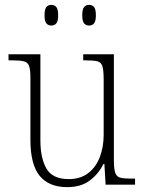

<svg xmlns="http://www.w3.org/2000/svg" viewBox="-20 -759 595 789"><path d="M256 10Q181 10 143 -36.5Q105 -83 105 -184V-439Q105 -473 99.5 -488Q94 -503 78 -507Q62 -511 30 -511H15V-536H146V-183Q146 -109 171 -66Q196 -23 263 -23Q311 -23 343 -48Q375 -73 390.5 -114.5Q406 -156 406 -205V-433Q406 -469 401 -486Q396 -503 380.5 -507Q365 -511 332 -511H322V-536H448V-99Q448 -65 453.5 -49Q459 -33 474 -29Q489 -25 518 -25H535V0H414L409 -85H405Q384 -43 348 -16.5Q312 10 256 10ZM346 -654Q333 -654 325.5 -663Q318 -672 318 -696Q318 -721 325.5 -730Q333 -739 346 -739Q359 -739 366.5 -730Q374 -721 374 -696Q374 -672 366.5 -663Q359 -654 346 -654ZM191 -654Q178 -654 170.5 -663Q163 -672 163 -696Q163 -721 170.5 -730Q178 -739 191 -739Q204 -739 211.5 -730Q219 -721 219 -696Q219 -672 211.5 -663Q204 -654 191 -654Z"/></svg>

Font: Noto Serif Tamil SemiCondensed ExtraLight
Style: Regular
Weight: 200
Width: 4
Designer: Indian Type Foundry, Tom Grace, and the Monotype Design Team
Foundry: Monotype Imaging Inc.
Version: Version 2.004; ttfautohint (v1.8.4.7-5d5b)